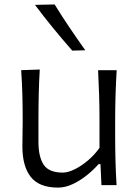

<svg xmlns="http://www.w3.org/2000/svg" viewBox="-20 -832 622 863"><path d="M240.7 11.2Q156.2 11.2 118.4 -36.6Q80.6 -84.5 80.6 -174.3Q80.6 -207.5 81.3 -233.2Q82 -258.8 82 -282.7Q82 -349.6 80.6 -404.3Q79.1 -459 75.2 -516.6L158.7 -519.5Q155.3 -461.9 154.1 -406.7Q152.8 -351.6 152.8 -289.6V-194.8Q152.8 -126.5 176.5 -91.3Q200.2 -56.2 262.2 -56.2Q285.2 -56.2 315.2 -70.8Q345.2 -85.4 375.2 -110.8Q405.3 -136.2 427.2 -167.5V-289.6Q427.2 -351.6 425.5 -405.3Q423.8 -459 420.9 -516.6H504.4Q501 -459 499.3 -404.3Q497.6 -349.6 497.6 -282.7V-228.5Q497.6 -164.6 499 -111.1Q500.5 -57.6 503.9 0H436L431.6 -94.2H422.9Q403.3 -71.3 373.5 -46.9Q343.8 -22.5 309.3 -5.6Q274.9 11.2 240.7 11.2ZM304.7 -604.5Q260.3 -655.3 218.3 -706.5Q176.3 -757.8 137.2 -810.1L225.6 -812Q257.3 -760.3 292 -709Q326.7 -657.7 363.3 -606Z"/></svg>

Font: Pinar-FD Regular
Style: FD-Regular
Weight: 400
Designer: Amin Abedi
Version: Version 3.000